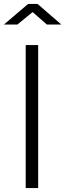

<svg xmlns="http://www.w3.org/2000/svg" viewBox="-26 -951 330 971"><path d="M211 -827H284L164 -931H116L-6 -827H62L139 -890ZM104 -723V0H167V-723Z"/></svg>

Font: United Sans ExtraLight
Style: Regular
Weight: 200
Designer: Pablo Impallari, Rodrigo Fuenzalida (Modified by Dan O. Williams)
Version: Version 1.000;PS 001.000;hotconv 1.0.88;makeotf.lib2.5.64775